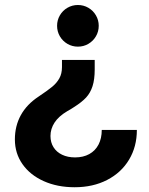

<svg xmlns="http://www.w3.org/2000/svg" viewBox="-20 -545 612 787"><path d="M368.2 -260.4Q368.2 -219.1 359.3 -191.7Q350.5 -164.4 333 -145.3Q315.4 -126.3 283.5 -106.1Q267.4 -95.4 256.2 -89.6Q220.4 -68.4 203.7 -42.7Q186.9 -17 186.9 12.5Q186.9 38.8 199.4 58.6Q211.8 78.4 234.7 89.3Q257.5 100.2 287.7 100.2Q321.2 100.2 345.9 86.6Q370.7 72.9 383.9 47.5Q397.1 22 397.1 -12.3H541Q541 56 509.1 109.3Q477.2 162.6 419.3 192.5Q361.3 222.5 285.9 222.5Q214.8 222.5 159.1 197.4Q103.4 172.4 72.2 127.9Q41 83.5 41 26.6Q41 -28.8 65.4 -73Q89.8 -117.3 138.2 -149.2Q174.9 -173.7 193.7 -189.2Q212.4 -204.6 223.2 -223.8Q234 -243 234 -269.9V-299.2H368.2ZM384.7 -439.2Q384.7 -415.8 373.2 -396.2Q361.8 -376.7 342.2 -365.2Q322.7 -353.8 299.3 -353.8Q276 -353.8 256.4 -365.2Q236.8 -376.7 225.4 -396.2Q214 -415.8 214 -439.2Q214 -462.5 225.4 -482.1Q236.8 -501.7 256.4 -513.1Q276 -524.5 299.3 -524.5Q322.7 -524.5 342.2 -513.1Q361.8 -501.7 373.2 -482.1Q384.7 -462.5 384.7 -439.2Z"/></svg>

Font: Intratopia Thin
Style: Regular
Weight: 100
Designer: Rasmus Andersson
Foundry: rsms
Version: Version 3.000;Glyphs 3.2.3 (3260)